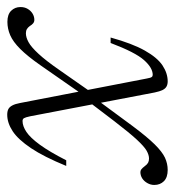

<svg xmlns="http://www.w3.org/2000/svg" viewBox="-30 -490 496 545"><g transform="rotate(90 218.5 -218.0)"><path d="M231.5 -216.5 214 -202.5 131.5 -84Q106 -47.5 85.5 -27Q65 -6.5 46.5 1.5Q28 9.5 8.5 9.5Q-12.5 9.5 -23 -1.2Q-33.5 -12 -33.5 -27.5Q-33.5 -39.5 -28.2 -48.2Q-23 -57 -14.8 -62Q-6.5 -67 3 -67Q8.5 -67 12.8 -63.5Q17 -60 20.5 -54Q24.5 -48.5 29.2 -45.8Q34 -43 41 -43Q52.5 -43 66.2 -50.5Q80 -58 99.2 -78.8Q118.5 -99.5 145.5 -138.5L210.5 -231.5L229.5 -244.5L304 -345.5Q335 -387 356.2 -408.5Q377.5 -430 394.2 -437.8Q411 -445.5 429 -445.5Q450 -445.5 460.8 -434.8Q471.5 -424 471.5 -407.5Q471.5 -397 466.2 -387.8Q461 -378.5 452.8 -373.2Q444.5 -368 435 -368Q430.5 -368 427 -370.8Q423.5 -373.5 418.5 -380Q413.5 -387 408.5 -389.8Q403.5 -392.5 396.5 -392.5Q386.5 -392.5 374.5 -385.8Q362.5 -379 343 -358Q323.5 -337 290.5 -294ZM417.5 -157.5Q391.5 -94 367 -57.5Q342.5 -21 319 -5.5Q295.5 10 272 10Q262.5 10 256.2 6.8Q250 3.5 245.8 -4.5Q241.5 -12.5 239 -26L169.5 -385.5Q167.5 -397 165.2 -400Q163 -403 159 -403Q139 -403 117 -378.2Q95 -353.5 68.5 -283.5H53Q70 -345 90 -380.5Q110 -416 132.2 -430.8Q154.5 -445.5 177.5 -445.5Q186 -445.5 192 -442.2Q198 -439 202 -431Q206 -423 209 -408.5L276.5 -55.5Q279.5 -41.5 282 -37.5Q284.5 -33.5 290 -33.5Q304.5 -33.5 321 -44.5Q337.5 -55.5 357.2 -82.5Q377 -109.5 401.5 -157.5Z"/></g></svg>

Font: Newsreader 24pt Light
Style: Italic
Weight: 300
Italic angle: -17°
Designer: Hugues Gentile
Foundry: Production Type
Version: Version 1.003